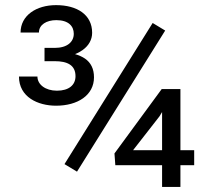

<svg xmlns="http://www.w3.org/2000/svg" viewBox="-20 -736 827 756"><path d="M744.6 -144.5H690.4V-385.3H616.7L430.7 -131.8L434.1 -85.4H618.2V0H690.4V-85.4H744.6ZM155.3 -547.4V-495.1H195.3C244.6 -495.1 277.3 -480 277.3 -436C277.3 -401.4 251.5 -378.9 204.1 -378.9C158.7 -378.9 127.4 -403.3 127.4 -434.6H54.7C54.7 -354 128.9 -319.8 200.7 -319.8C285.6 -319.8 350.1 -360.8 350.1 -431.6C350.1 -464.8 337.9 -489.3 314.5 -505.4C303.7 -512.7 290.5 -518.6 275.4 -522.9C287.1 -527.3 297.4 -533.2 306.2 -539.6C329.6 -556.6 342.8 -580.1 342.8 -606.9C342.8 -677.7 284.2 -715.8 200.7 -715.8C123 -715.8 61 -675.3 61 -607.9H133.3C133.3 -638.7 163.1 -656.7 201.7 -656.7C250 -656.7 270.5 -632.8 270.5 -603C270.5 -571.3 245.1 -547.4 195.3 -547.4ZM630.4 -615.7 581.1 -645.5 233.9 -89.8 283.2 -60.1ZM503.9 -144.5 607.9 -277.8 618.2 -294.9V-144.5Z"/></svg>

Font: Bert Sans
Style: Regular
Weight: 400
Designer: Christian Robertson (Google), Cristiano Sobral
Foundry: Google, Cristiano Sobral
Version: Version 3.101